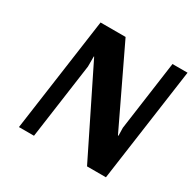

<svg xmlns="http://www.w3.org/2000/svg" viewBox="-145 -800 956 950"><g transform="rotate(30 332.5 -325.0)"><path d="M574 0H466L225 -488H223V-430L163 0H77L168 -650H311L522 -209H525L524 -254L579 -650H665Z"/></g></svg>

Font: Arsenal SC
Style: Bold Italic
Weight: 700
Italic angle: -9.10001°
Designer: Andrij Shevchenko
Foundry: Stairsfor
Version: Version 2.001; ttfautohint (v1.8.4.7-5d5b)